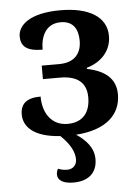

<svg xmlns="http://www.w3.org/2000/svg" viewBox="-54 -590 622 850"><g transform="rotate(-5 257.0 -164.5)"><path d="M238 218C308 218 344 181 344 123C344 72 310 36 268 8C403 -1 468 -65 468 -154C468 -225 420 -262 341 -278V-283C408 -302 451 -351 451 -415C451 -499 375 -547 246 -547C107 -547 57 -495 57 -447C57 -404 82 -380 153 -380C153 -442 179 -494 243 -494C300 -494 320 -455 320 -405C320 -353 293 -310 220 -310H143V-250H219C297 -250 336 -217 336 -152C336 -88 305 -43 235 -43C164 -43 126 -100 126 -174C63 -174 36 -149 36 -102C36 -51 75 0 198 8C240 48 258 84 258 116C258 145 238 159 216 159C197 159 185 155 175 151C170 160 168 167 168 177C168 203 195 218 238 218Z"/></g></svg>

Font: Noto Serif SemiBold
Style: Regular
Weight: 600
Designer: Monotype Design Team
Foundry: Monotype Imaging Inc.
Version: Version 2.013